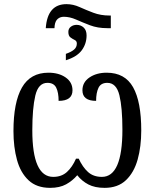

<svg xmlns="http://www.w3.org/2000/svg" viewBox="-20 -897 746 927"><path d="M201 -761Q209 -877 301 -877Q333 -877 364 -863Q395 -849 430.5 -835.5Q466 -822 509 -822H515V-761H498Q451 -761 414.5 -775Q378 -789 347.5 -802.5Q317 -816 288 -816Q271 -816 259 -806Q247 -796 244 -774L243 -761ZM298 -637Q324 -646 337.5 -657.5Q351 -669 351 -687Q351 -699 340.5 -704Q330 -709 320 -716.5Q310 -724 310 -743Q310 -759 322 -768Q334 -777 350 -777Q370 -777 384 -764Q398 -751 398 -726Q398 -686 375 -654.5Q352 -623 298 -606ZM222 10Q157 10 118 -26.5Q79 -63 62 -125Q45 -187 45 -264Q45 -403 86 -474.5Q127 -546 214 -546Q264 -546 297 -523Q330 -500 330 -461Q330 -410 263 -410Q263 -450 251.5 -473.5Q240 -497 209 -497Q165 -497 150.5 -435.5Q136 -374 136 -268Q136 -43 237 -43Q277 -43 303 -66.5Q329 -90 347 -131H360Q379 -90 405 -66.5Q431 -43 472 -43Q571 -43 571 -271Q571 -377 556.5 -437Q542 -497 498 -497Q467 -497 455.5 -473Q444 -449 444 -410Q378 -410 378 -461Q378 -500 412 -523Q446 -546 495 -546Q583 -546 622.5 -476Q662 -406 662 -267Q662 -189 644.5 -126.5Q627 -64 588 -27Q549 10 485 10Q438 10 406.5 -6.5Q375 -23 353 -51Q330 -24 299 -7Q268 10 222 10Z"/></svg>

Font: Noto Serif Condensed
Style: Regular
Weight: 400
Width: 3
Designer: Monotype Design Team
Foundry: Monotype Imaging Inc.
Version: Version 2.013; ttfautohint (v1.8.4.7-5d5b)